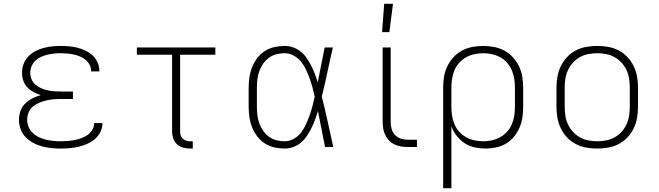

<svg xmlns="http://www.w3.org/2000/svg" viewBox="-20 -768 3440 1003"><path d="M297 8Q272 8 247.5 5.5Q223 3 199 -3.5Q175 -10 153 -22Q131 -34 113.5 -52Q96 -70 87.5 -94Q79 -118 79 -142Q79 -166 87 -188.5Q95 -211 112 -227.5Q129 -244 150 -254.5Q171 -265 193 -271Q174 -277 155.5 -287Q137 -297 122.5 -312Q108 -327 101.5 -347Q95 -367 95 -388Q95 -411 103 -433Q111 -455 127 -472Q143 -489 163.5 -500Q184 -511 206 -517Q228 -523 251 -525.5Q274 -528 297 -528Q319 -528 341.5 -526Q364 -524 385.5 -518.5Q407 -513 427.5 -503Q448 -493 464 -478Q480 -463 489.5 -442Q499 -421 499 -399V-395H456V-397Q456 -414 448 -429.5Q440 -445 426.5 -456Q413 -467 397 -473.5Q381 -480 364.5 -483.5Q348 -487 331 -488.5Q314 -490 297 -490Q279 -490 261.5 -488Q244 -486 227 -482Q210 -478 193.5 -470.5Q177 -463 164.5 -451Q152 -439 145 -422Q138 -405 138 -388Q138 -370 145 -353.5Q152 -337 165.5 -325.5Q179 -314 195.5 -307Q212 -300 229.5 -296Q247 -292 264.5 -291Q282 -290 300 -290H361V-251H300Q280 -251 261 -249.5Q242 -248 223 -243.5Q204 -239 185.5 -231.5Q167 -224 152 -211.5Q137 -199 129.5 -180.5Q122 -162 122 -143Q122 -123 129.5 -105Q137 -87 151 -73.5Q165 -60 183 -51.5Q201 -43 220 -38.5Q239 -34 258.5 -32Q278 -30 297 -30Q315 -30 333.5 -31.5Q352 -33 370 -36.5Q388 -40 405.5 -46.5Q423 -53 438 -63.5Q453 -74 462.5 -90Q472 -106 472 -125H515V-123Q515 -100 504 -78Q493 -56 475 -41Q457 -26 435.5 -16.5Q414 -7 391 -1.5Q368 4 344.5 6Q321 8 297 8Z M987 8H972Q954 8 936 3Q918 -2 904.5 -14.5Q891 -27 885 -45Q879 -63 879 -81V-482H695V-520H1105V-482H921V-81Q921 -71 924 -61Q927 -51 934.5 -44Q942 -37 952 -33.5Q962 -30 972 -30H987Z M1467 8Q1440 8 1413 2Q1386 -4 1363 -19Q1340 -34 1323.5 -56Q1307 -78 1297 -103Q1287 -128 1283 -155.5Q1279 -183 1279 -210V-310Q1279 -337 1283 -364.5Q1287 -392 1297 -417Q1307 -442 1323.5 -464Q1340 -486 1363 -501Q1386 -516 1413 -522Q1440 -528 1467 -528Q1490 -528 1512 -520Q1534 -512 1552 -497.5Q1570 -483 1583 -463.5Q1596 -444 1606.5 -423.5Q1617 -403 1625 -381.5Q1633 -360 1640 -338Q1649 -384 1658 -429.5Q1667 -475 1676 -520H1719Q1704 -456 1690.5 -391.5Q1677 -327 1661 -263Q1678 -198 1692 -132Q1706 -66 1721 0H1678Q1669 -47 1659.5 -94Q1650 -141 1641 -188Q1634 -165 1626 -143Q1618 -121 1607.5 -100Q1597 -79 1584 -59Q1571 -39 1553.5 -24Q1536 -9 1513.5 -0.5Q1491 8 1467 8ZM1467 -30Q1492 -30 1515 -43Q1538 -56 1553 -76Q1568 -96 1578.5 -119Q1589 -142 1597.5 -166Q1606 -190 1612.5 -214.5Q1619 -239 1624 -263Q1619 -287 1612.5 -311Q1606 -335 1597.5 -358.5Q1589 -382 1578.5 -404.5Q1568 -427 1552.5 -446Q1537 -465 1514.5 -477.5Q1492 -490 1467 -490Q1445 -490 1423.5 -484.5Q1402 -479 1384.5 -466Q1367 -453 1354.5 -435Q1342 -417 1334.5 -396Q1327 -375 1324.5 -353.5Q1322 -332 1322 -310V-210Q1322 -188 1324.5 -166.5Q1327 -145 1334.5 -124Q1342 -103 1354.5 -85Q1367 -67 1384.5 -54Q1402 -41 1423.5 -35.5Q1445 -30 1467 -30Z M2158 0H2109Q2092 0 2074.5 -3Q2057 -6 2041 -13.5Q2025 -21 2012.5 -34Q2000 -47 1992.5 -62.5Q1985 -78 1982 -95.5Q1979 -113 1979 -130V-520H2021V-130Q2021 -112 2026 -94Q2031 -76 2043.5 -63Q2056 -50 2073.5 -44Q2091 -38 2109 -38H2158ZM1976 -600 1987 -748H2033L2014 -600Z M2295 215V-310Q2295 -339 2299.5 -367Q2304 -395 2316.5 -421Q2329 -447 2348.5 -468.5Q2368 -490 2393 -503.5Q2418 -517 2446.5 -522.5Q2475 -528 2504 -528Q2533 -528 2561.5 -522.5Q2590 -517 2615 -503.5Q2640 -490 2659.5 -468.5Q2679 -447 2691.5 -421Q2704 -395 2708.5 -367Q2713 -339 2713 -310V-210Q2713 -182 2709 -154.5Q2705 -127 2694 -101.5Q2683 -76 2665 -54Q2647 -32 2623.5 -18Q2600 -4 2572.5 2Q2545 8 2517 8Q2488 8 2460 2Q2432 -4 2408 -19.5Q2384 -35 2366 -58Q2348 -81 2338 -108V215ZM2504 -30Q2527 -30 2550 -35Q2573 -40 2593.5 -51.5Q2614 -63 2629.5 -80.5Q2645 -98 2654 -119.5Q2663 -141 2666.5 -164Q2670 -187 2670 -210V-310Q2670 -333 2666.5 -356Q2663 -379 2654 -400.5Q2645 -422 2629.5 -439.5Q2614 -457 2593.5 -468.5Q2573 -480 2550 -485Q2527 -490 2504 -490Q2481 -490 2458 -485Q2435 -480 2414.5 -468.5Q2394 -457 2378.5 -439.5Q2363 -422 2354 -400.5Q2345 -379 2341.5 -356Q2338 -333 2338 -310V-210Q2338 -187 2341.5 -164Q2345 -141 2354 -119.5Q2363 -98 2378.5 -80.5Q2394 -63 2414.5 -51.5Q2435 -40 2458 -35Q2481 -30 2504 -30Z M3100 8Q3071 8 3042.5 3Q3014 -2 2988 -15.5Q2962 -29 2942 -50.5Q2922 -72 2909.5 -98Q2897 -124 2892 -152.5Q2887 -181 2887 -210V-310Q2887 -339 2892 -367.5Q2897 -396 2909.5 -422Q2922 -448 2942 -469.5Q2962 -491 2988 -504.5Q3014 -518 3042.5 -523Q3071 -528 3100 -528Q3129 -528 3157.5 -523Q3186 -518 3212 -504.5Q3238 -491 3258 -469.5Q3278 -448 3290.5 -422Q3303 -396 3308 -367.5Q3313 -339 3313 -310V-210Q3313 -181 3308 -152.5Q3303 -124 3290.5 -98Q3278 -72 3258 -50.5Q3238 -29 3212 -15.5Q3186 -2 3157.5 3Q3129 8 3100 8ZM3100 -30Q3123 -30 3146.5 -34.5Q3170 -39 3190.5 -50.5Q3211 -62 3227 -79.5Q3243 -97 3253 -118.5Q3263 -140 3266.5 -163.5Q3270 -187 3270 -210V-310Q3270 -333 3266.5 -356.5Q3263 -380 3253 -401.5Q3243 -423 3227 -440.5Q3211 -458 3190.5 -469.5Q3170 -481 3146.5 -485.5Q3123 -490 3100 -490Q3077 -490 3053.5 -485.5Q3030 -481 3009.5 -469.5Q2989 -458 2973 -440.5Q2957 -423 2947 -401.5Q2937 -380 2933.5 -356.5Q2930 -333 2930 -310V-210Q2930 -187 2933.5 -163.5Q2937 -140 2947 -118.5Q2957 -97 2973 -79.5Q2989 -62 3009.5 -50.5Q3030 -39 3053.5 -34.5Q3077 -30 3100 -30Z"/></svg>

Font: Iosevka Aile Extralight
Style: Regular
Weight: 200
Designer: Belleve Invis
Foundry: Belleve Invis
Version: Version 31.1.0; ttfautohint (v1.8.4)